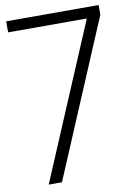

<svg xmlns="http://www.w3.org/2000/svg" viewBox="-92 -899 675 959"><g transform="rotate(-10 245.0 -420.0)"><path d="M8.2 -840H477V-790.8L143 0H75.8L407.3 -784H8.2Z"/></g></svg>

Font: Matangi Light
Style: Regular
Weight: 300
Designer: Prashant Pant
Foundry: The Graphic Ant
Version: Version 3.002